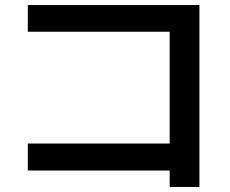

<svg xmlns="http://www.w3.org/2000/svg" viewBox="-20 -749 920 767"><path d="M657.8 -2.2V-67.8H91.1V-175.6H657.8V-622.2H91.1V-728.9H776.7V-2.2Z"/></svg>

Font: Paperlogy 6 SemiBold
Style: Regular
Weight: 600
Designer: redesigned by Lee Juim, glyphs from Gmarket Sans & Montserrat
Foundry: PT&
Version: Version 1.001